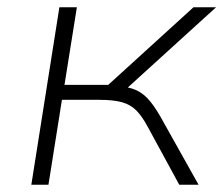

<svg xmlns="http://www.w3.org/2000/svg" viewBox="-20 -507 616 527"><path d="M66 0 143 -487H191L157 -274H277L511 -487H573L320 -257L300 -271Q333 -269 354 -259.5Q375 -250 392.5 -228.5Q410 -207 432 -166L525 0H472L386 -158Q370 -188 354 -204Q338 -220 314.5 -226.5Q291 -233 252 -233H150L113 0Z"/></svg>

Font: Nunito Sans 10pt SemiExpanded ExtraLight
Style: Italic
Weight: 250
Width: 6
Italic angle: -9°
Designer: Vernon Adams
Foundry: Vernon Adams
Version: Version 3.101;gftools[0.9.27]